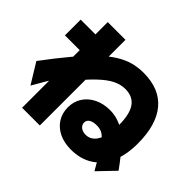

<svg xmlns="http://www.w3.org/2000/svg" viewBox="-189 -1049 1379 1379"><g transform="rotate(45 500.0 -360.0)"><path d="M645 40Q576 40 524.5 15Q473 -10 444 -55Q415 -100 415 -160Q415 -219 444.5 -264Q474 -309 526 -334.5Q578 -360 645 -360Q704 -360 757 -335Q810 -310 867 -252Q924 -194 995 -95L875 30Q830 -49 800 -97.5Q770 -146 747 -171.5Q724 -197 703 -206Q682 -215 655 -215Q617 -215 596 -202Q575 -189 575 -165Q575 -141 594.5 -125.5Q614 -110 645 -110Q683 -110 710 -136Q737 -162 751 -211Q765 -260 765 -330Q765 -439 728 -492Q691 -545 615 -545Q569 -545 522.5 -522.5Q476 -500 418 -444.5Q360 -389 280 -290L235 -280Q204 -232 173.5 -181Q143 -130 115 -80L20 -235Q106 -350 175.5 -432.5Q245 -515 303 -570.5Q361 -626 413.5 -659Q466 -692 517.5 -706Q569 -720 625 -720Q787 -720 871 -620.5Q955 -521 955 -330Q955 -215 918 -132Q881 -49 811.5 -4.5Q742 40 645 40ZM185 75V-510H35V-670H185V-795H365V75Z"/></g></svg>

Font: M PLUS 1 Thin Black
Style: Regular
Weight: 900
Version: Version 1.001